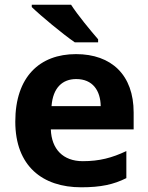

<svg xmlns="http://www.w3.org/2000/svg" viewBox="-20 -786 631 816"><path d="M282 -766H115V-756C153 -719 247 -641 298 -606H397V-619C365 -656 311 -721 282 -766ZM303 -556C149 -556 45 -460 45 -269C45 -80 161 10 325 10C409 10 463 -2 517 -29V-144C456 -115 402 -101 332 -101C248 -101 199 -152 196 -236H548V-308C548 -467 454 -556 303 -556ZM304 -450C374 -450 407 -401 408 -335H199C205 -414 246 -450 304 -450Z"/></svg>

Font: Noto Sans Javanese
Style: Bold
Weight: 700
Designer: Monotype Design Team
Foundry: Monotype Imaging Inc.
Version: Version 2.005